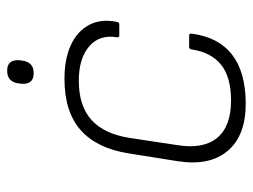

<svg xmlns="http://www.w3.org/2000/svg" viewBox="-105 -589 706 536"><g transform="rotate(-90 248.0 -321.0)"><path d="M230 12Q139 13 95.5 -37.5Q52 -88 66 -178L88 -316Q102 -404 153 -449Q204 -494 296 -494Q351 -494 389.5 -476.5Q428 -459 446 -426Q464 -393 455 -348Q454 -341 448 -341H417Q411 -341 412 -348Q420 -397 386 -425.5Q352 -454 291 -454Q220 -454 181 -418.5Q142 -383 131 -312L111 -180Q99 -107 131 -68Q163 -29 235 -29Q301 -29 335.5 -57Q370 -85 378 -139Q379 -146 385 -146H417Q423 -146 422 -138Q412 -64 364 -26.5Q316 11 230 12ZM312 -580Q295 -580 288 -589Q281 -598 282 -613L283 -621Q285 -637 293.5 -645.5Q302 -654 319 -654Q335 -654 342 -645Q349 -636 348 -621L347 -613Q345 -597 336.5 -588.5Q328 -580 312 -580Z"/></g></svg>

Font: Sofia Sans ExtraLight
Style: Italic
Weight: 250
Italic angle: -9°
Version: Version 4.100-B